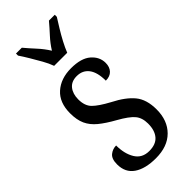

<svg xmlns="http://www.w3.org/2000/svg" viewBox="-250 -808 861 861"><g transform="rotate(-45 180.5 -378.0)"><path d="M173 10Q106 10 68 -16Q30 -42 30 -94Q30 -129 47.5 -143Q65 -157 87 -157Q87 -104 108.5 -69Q130 -34 175 -34Q217 -34 237.5 -58Q258 -82 258 -125Q258 -162 239 -184.5Q220 -207 170 -235Q125 -260 97 -283Q69 -306 56 -334.5Q43 -363 43 -405Q43 -473 83.5 -509Q124 -545 189 -545Q253 -545 284.5 -517.5Q316 -490 316 -452Q316 -426 301.5 -410.5Q287 -395 260 -395Q260 -448 239.5 -475Q219 -502 182 -502Q148 -502 130.5 -480Q113 -458 113 -423Q113 -382 135 -360Q157 -338 209 -310Q270 -279 300 -242.5Q330 -206 330 -143Q330 -73 288.5 -31.5Q247 10 173 10ZM143 -606Q135 -629 120 -655.5Q105 -682 89.5 -708Q74 -734 61 -753V-766H98Q119 -741 142.5 -715.5Q166 -690 184 -661Q202 -690 225.5 -715.5Q249 -741 270 -766H307V-753Q295 -734 279 -708Q263 -682 249 -655.5Q235 -629 226 -606Z"/></g></svg>

Font: Noto Serif Khmer ExtraCondensed
Style: Regular
Weight: 400
Width: 2
Designer: Danh Hong and the Monotype Design Team
Foundry: Monotype Imaging Inc.
Version: Version 2.004; ttfautohint (v1.8.4.7-5d5b)